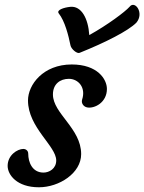

<svg xmlns="http://www.w3.org/2000/svg" viewBox="-20 -773 599 797"><path d="M11.7 -84.5C11.7 -47.4 49.8 4.4 141.6 4.4C225.6 4.4 316.9 -54.2 316.9 -133.3C316.9 -240.2 199.7 -301.8 199.7 -380.9C199.7 -424.3 229.5 -445.8 266.1 -445.8C303.7 -445.8 337.9 -411.1 320.8 -359.4C316.4 -345.2 326.2 -330.1 341.8 -327.1C372.6 -321.3 423.8 -347.7 423.8 -403.8C423.8 -444.3 384.8 -505.4 277.8 -505.4C159.2 -505.4 96.2 -421.4 96.2 -356C96.2 -243.7 213.4 -167 213.4 -106.9C213.4 -72.8 184.1 -56.6 160.6 -56.6C113.3 -56.6 97.2 -100.6 97.2 -134.8C97.2 -150.4 83.5 -154.8 77.6 -154.8C51.3 -154.8 11.7 -128.4 11.7 -84.5ZM310.5 -553.7C419.9 -597.7 512.2 -645 545.9 -678.7C580.1 -718.8 540 -773.9 517.6 -744.6C499.5 -724.1 425.8 -668.9 350.6 -627.4C346.2 -696.3 317.9 -749.5 271.5 -744.6C244.1 -741.7 213.9 -731.4 223.6 -717.8C249.5 -685.1 264.2 -626 272.5 -585C275.4 -569.3 299.8 -548.8 310.5 -553.7Z"/></svg>

Font: Courgette
Style: Regular
Weight: 400
Designer: Karolina Lach
Foundry: Karolina Lach
Version: Version 1.002